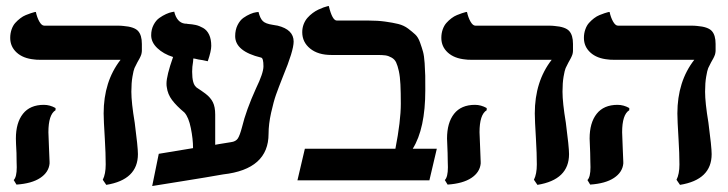

<svg xmlns="http://www.w3.org/2000/svg" viewBox="-20 -604 2439 643"><path d="M419.9 -296.9Q419.9 -260.3 431.2 -192.9Q441.9 -111.3 441.9 -87.9Q441.9 -2 335.9 15.1L324.2 -2Q334 -21 334 -53.2Q334 -89.8 331.1 -138.2Q327.1 -202.6 327.1 -224.1Q327.1 -331.1 383.8 -403.8H112.8Q101.1 -403.8 95.2 -404.8Q57.6 -408.2 35.9 -428Q14.2 -447.8 14.2 -477.1Q14.2 -492.2 18.8 -505.4Q23.4 -518.6 31 -527.1Q38.6 -535.6 47.9 -542.7Q57.1 -549.8 66.4 -553.5Q75.7 -557.1 83.3 -559.8Q90.8 -562.5 95.7 -563.5L100.1 -564Q104 -545.4 111.8 -531.7Q119.6 -518.1 127.9 -518.1H371.1Q386.2 -518.1 393.1 -517.1Q429.7 -514.2 442.4 -500.2Q455.1 -486.3 455.1 -457V-433.1Q455.1 -429.7 454.3 -426.5Q453.6 -423.3 452.9 -420.7Q452.1 -418 450.2 -414.1Q448.2 -410.2 447.3 -408.2Q446.3 -406.2 443.6 -401.6Q440.9 -397 439.9 -395Q433.6 -383.3 430.4 -376Q427.2 -368.7 423.6 -347.4Q419.9 -326.2 419.9 -296.9ZM142.1 -161.1Q142.1 -150.9 144 -110.8Q146 -70.8 146 -62V-56.2Q143.1 -26.9 114.7 -8.1Q86.4 10.7 35.2 14.2L25.9 -1Q36.1 -11.2 36.1 -43.9Q36.1 -46.9 35.6 -63.7Q35.2 -80.6 35.2 -91.8Q33.2 -127.9 33.2 -140.1Q33.2 -192.9 56.9 -222.9Q80.6 -252.9 127 -252.9Q147 -252.9 166 -242.2V-234.9Q142.1 -220.2 142.1 -161.1Z M753.4 -127.9Q769.5 -129.9 776.4 -140.1Q783.2 -150.4 790.5 -178.2Q804.2 -234.9 837.4 -308.1Q862.3 -359.4 862.3 -381.8Q862.3 -409.7 854.5 -411.1Q767.6 -432.1 767.6 -482.9Q767.6 -503.9 775.6 -520Q783.7 -536.1 795.2 -544.2Q806.6 -552.2 818.1 -557.1Q829.6 -562 837.9 -563L845.7 -564Q851.1 -542 860.4 -533.2Q869.6 -524.4 892.6 -521Q895.5 -520.5 901.1 -519.5Q906.7 -518.6 909.7 -518.1Q963.4 -504.9 963.4 -464.8Q963.4 -434.1 927.7 -348.1Q912.1 -308.6 904.3 -286.6Q896.5 -264.6 887.9 -226.3Q879.4 -188 879.4 -155.8Q879.4 -37.1 727.5 -20L716.3 -18.1Q678.2 -11.2 597.4 1.7Q516.6 14.6 489.7 19L511.7 -88.9L626.5 -107.9Q626.5 -138.7 619.1 -175Q611.8 -211.4 597.7 -227.1Q570.8 -249.5 556.2 -269Q541.5 -288.6 538.6 -312Q537.6 -315.9 537.6 -324.2Q537.6 -350.6 559.6 -413.1Q527.3 -423.3 506.8 -442.9Q486.3 -462.4 486.3 -485.8Q486.3 -505.4 494.4 -520.8Q502.4 -536.1 513.7 -543.9Q524.9 -551.8 536.1 -556.9Q547.4 -562 555.7 -563.5L563.5 -564.9Q572.3 -528.8 598.6 -524.9Q605.5 -524.9 608.4 -523.9Q624 -522.9 635.7 -520.3Q647.5 -517.6 660.4 -510.3Q673.3 -502.9 680.4 -487.8Q687.5 -472.7 687.5 -450.2Q687.5 -433.1 675.8 -398.9Q657.2 -403.3 644.5 -404.8Q630.9 -408.2 627.4 -408.2Q627.4 -406.2 627 -402.6Q626.5 -398.9 626.5 -397Q623.5 -380.4 623.5 -363.8Q623.5 -321.8 637.7 -312H636.7Q656.2 -299.3 668.5 -290Q685.1 -277.3 692.9 -261.7Q700.7 -246.1 700.7 -220.2V-194.8V-119.1L711.4 -121.1Q718.3 -122.1 732.4 -124.5Q746.6 -127 753.4 -127.9Z M1213.9 -535.2Q1245.1 -535.2 1270 -531.7Q1294.9 -528.3 1313.7 -523.7Q1332.5 -519 1346.7 -508.3Q1360.8 -497.6 1370.6 -488.5Q1380.4 -479.5 1386.7 -461.7Q1393.1 -443.8 1396.7 -430.7Q1400.4 -417.5 1402.1 -392.6Q1403.8 -367.7 1404.1 -350.6Q1404.3 -333.5 1404.3 -301.8Q1404.3 -173.3 1362.3 -106H1442.9L1418 0H976.1L1001 -106H1304.2Q1322.3 -198.7 1322.3 -256.8Q1322.3 -295.4 1321 -321.3Q1319.8 -347.2 1315.7 -366Q1311.5 -384.8 1306.6 -395Q1301.8 -405.3 1291.5 -411.1Q1281.2 -417 1271 -418.5Q1260.7 -419.9 1243.2 -419.9H1089.8Q1044.9 -419.9 1018.6 -441.4Q992.2 -462.9 992.2 -496.1Q992.2 -510.7 997.1 -523.2Q1002 -535.6 1009.8 -544.4Q1017.6 -553.2 1027.1 -560.3Q1036.6 -567.4 1046.1 -571.8Q1055.7 -576.2 1063.5 -579.1Q1071.3 -582 1076.2 -583L1081.1 -584Q1092.8 -535.2 1107.9 -535.2Z M1863.8 -296.9Q1863.8 -260.3 1875 -192.9Q1885.7 -111.3 1885.7 -87.9Q1885.7 -2 1779.8 15.1L1768.1 -2Q1777.8 -21 1777.8 -53.2Q1777.8 -89.8 1774.9 -138.2Q1771 -202.6 1771 -224.1Q1771 -331.1 1827.6 -403.8H1556.6Q1544.9 -403.8 1539.1 -404.8Q1501.5 -408.2 1479.7 -428Q1458 -447.8 1458 -477.1Q1458 -492.2 1462.6 -505.4Q1467.3 -518.6 1474.9 -527.1Q1482.4 -535.6 1491.7 -542.7Q1501 -549.8 1510.3 -553.5Q1519.5 -557.1 1527.1 -559.8Q1534.7 -562.5 1539.6 -563.5L1543.9 -564Q1547.9 -545.4 1555.7 -531.7Q1563.5 -518.1 1571.8 -518.1H1814.9Q1830.1 -518.1 1836.9 -517.1Q1873.5 -514.2 1886.2 -500.2Q1898.9 -486.3 1898.9 -457V-433.1Q1898.9 -429.7 1898.2 -426.5Q1897.5 -423.3 1896.7 -420.7Q1896 -418 1894 -414.1Q1892.1 -410.2 1891.1 -408.2Q1890.1 -406.2 1887.5 -401.6Q1884.8 -397 1883.8 -395Q1877.4 -383.3 1874.3 -376Q1871.1 -368.7 1867.4 -347.4Q1863.8 -326.2 1863.8 -296.9ZM1585.9 -161.1Q1585.9 -150.9 1587.9 -110.8Q1589.8 -70.8 1589.8 -62V-56.2Q1586.9 -26.9 1558.6 -8.1Q1530.3 10.7 1479 14.2L1469.7 -1Q1480 -11.2 1480 -43.9Q1480 -46.9 1479.5 -63.7Q1479 -80.6 1479 -91.8Q1477.1 -127.9 1477.1 -140.1Q1477.1 -192.9 1500.7 -222.9Q1524.4 -252.9 1570.8 -252.9Q1590.8 -252.9 1609.9 -242.2V-234.9Q1585.9 -220.2 1585.9 -161.1Z M2341.3 -296.9Q2341.3 -260.3 2352.5 -192.9Q2363.3 -111.3 2363.3 -87.9Q2363.3 -2 2257.3 15.1L2245.6 -2Q2255.4 -21 2255.4 -53.2Q2255.4 -89.8 2252.4 -138.2Q2248.5 -202.6 2248.5 -224.1Q2248.5 -331.1 2305.2 -403.8H2034.2Q2022.5 -403.8 2016.6 -404.8Q1979 -408.2 1957.3 -428Q1935.5 -447.8 1935.5 -477.1Q1935.5 -492.2 1940.2 -505.4Q1944.8 -518.6 1952.4 -527.1Q1960 -535.6 1969.2 -542.7Q1978.5 -549.8 1987.8 -553.5Q1997.1 -557.1 2004.6 -559.8Q2012.2 -562.5 2017.1 -563.5L2021.5 -564Q2025.4 -545.4 2033.2 -531.7Q2041 -518.1 2049.3 -518.1H2292.5Q2307.6 -518.1 2314.5 -517.1Q2351.1 -514.2 2363.8 -500.2Q2376.5 -486.3 2376.5 -457V-433.1Q2376.5 -429.7 2375.7 -426.5Q2375 -423.3 2374.3 -420.7Q2373.5 -418 2371.6 -414.1Q2369.6 -410.2 2368.7 -408.2Q2367.7 -406.2 2365 -401.6Q2362.3 -397 2361.3 -395Q2355 -383.3 2351.8 -376Q2348.6 -368.7 2345 -347.4Q2341.3 -326.2 2341.3 -296.9ZM2063.5 -161.1Q2063.5 -150.9 2065.4 -110.8Q2067.4 -70.8 2067.4 -62V-56.2Q2064.5 -26.9 2036.1 -8.1Q2007.8 10.7 1956.5 14.2L1947.3 -1Q1957.5 -11.2 1957.5 -43.9Q1957.5 -46.9 1957 -63.7Q1956.5 -80.6 1956.5 -91.8Q1954.6 -127.9 1954.6 -140.1Q1954.6 -192.9 1978.3 -222.9Q2002 -252.9 2048.3 -252.9Q2068.4 -252.9 2087.4 -242.2V-234.9Q2063.5 -220.2 2063.5 -161.1Z"/></svg>

Font: Common Serif
Style: Bold
Weight: 700
Designer: Philipp H. Poll, Khaled Hosny
Foundry: Stefan Peev, Context Ltd.
Version: Version 1.026